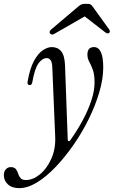

<svg xmlns="http://www.w3.org/2000/svg" viewBox="-127 -760 589 995"><path d="M-27 215Q-65 215 -86 195.5Q-107 176 -107 148Q-107 127 -96 116.5Q-85 106 -72 106Q-53 106 -45 116Q-37 126 -33 139.5Q-29 153 -20.5 163Q-12 173 7 173Q44 173 80 143.5Q116 114 139 62.5Q162 11 159 -53L144 -412Q143 -438 135 -448.5Q127 -459 115 -459Q93 -459 73 -432.5Q53 -406 40 -332Q37 -319 27 -319Q13 -319 16 -337Q28 -406 49.5 -445Q71 -484 95.5 -500Q120 -516 141 -516Q172 -516 190 -494.5Q208 -473 210 -421L224 -37Q224 -30 228.5 -28.5Q233 -27 237 -33Q272 -82 300.5 -134.5Q329 -187 346 -238Q363 -289 363 -332Q363 -374 354 -398.5Q345 -423 335.5 -440Q326 -457 326 -477Q326 -516 360 -516Q408 -516 408 -410Q408 -352 388 -283.5Q368 -215 333.5 -144.5Q299 -74 254.5 -10Q210 54 161.5 105Q113 156 64.5 185.5Q16 215 -27 215ZM157 -586Q141 -576 133 -586Q125 -596 138 -607L282 -729Q296 -740 310 -740H329Q343 -740 351 -729L439 -607Q445 -598 440 -591Q433 -582 419 -592L312 -675Z"/></svg>

Font: Instrument Serif
Style: Italic
Weight: 400
Italic angle: -13°
Designer: Rodrigo Fuenzalida
Foundry: fragTYPE
Version: Version 1.000; ttfautohint (v1.8.4.7-5d5b);gftools[0.9.27]